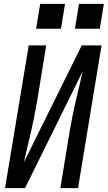

<svg xmlns="http://www.w3.org/2000/svg" viewBox="-20 -969 555 989"><path d="M6 0 128 -735H218L170 -441Q163 -402 155.5 -363.5Q148 -325 139 -286.5Q130 -248 120.5 -209.5Q111 -171 103 -133L401 -735H503L382 0H291L339 -294Q346 -333 353.5 -371.5Q361 -410 370 -448.5Q379 -487 388.5 -525.5Q398 -564 406 -602L109 0ZM366 -821 387 -949H515L494 -821ZM166 -821 187 -949H315L294 -821Z"/></svg>

Font: Iosevka SS04 Medium Oblique
Style: Regular
Weight: 500
Italic angle: -9°
Monospace: yes
Designer: Belleve Invis
Foundry: Belleve Invis
Version: Version 19.0.0; ttfautohint (v1.8.4)